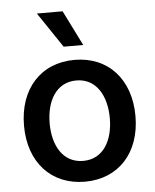

<svg xmlns="http://www.w3.org/2000/svg" viewBox="-55 -828 715 885"><g transform="rotate(-5 302.5 -385.0)"><path d="M302.6 11C459.2 11 560.4 -101.6 560.4 -270.2C560.4 -440 459.2 -552.6 302.6 -552.6C146 -552.6 44.7 -440 44.7 -270.2C44.7 -101.6 146 11 302.6 11ZM148.8 -780.5 258.5 -617.5H349.1L267.8 -780.5ZM163.4 -270.6C163.4 -372.9 208.8 -457.4 302.9 -457.4C396.3 -457.4 441.8 -372.9 441.8 -270.6C441.8 -168.7 396.3 -85.2 302.9 -85.2C208.8 -85.2 163.4 -168.7 163.4 -270.6Z"/></g></svg>

Font: Magic Ui Pro Semi Bold
Style: Regular
Weight: 600
Designer: Stefan Endress, Andreas Faust
Version: Version 1.000;FEAKit 1.0